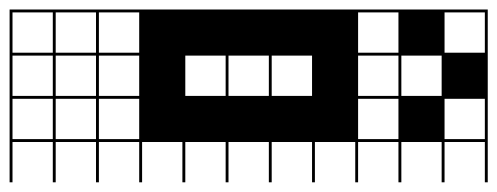

<svg xmlns="http://www.w3.org/2000/svg" viewBox="-341 -426 1046 404"><g transform="rotate(90 182.0 -224.0)"><path d="M363.6 278.8H0V187.9H6.1V272.7H90.9V187.9H0V-727.3H363.6V-721.2H278.8V-636.4H363.6V-630.3H278.8V-545.5H363.6V-539.4H278.8V-454.5H363.6V-448.5H278.8V-363.6H363.6V-357.6H278.8V-272.7H363.6V-266.7H278.8V-181.8H363.6V-175.8H278.8V-90.9H363.6V-84.8H278.8V0H363.6V6.1H278.8V90.9H363.6V97H278.8V181.8H363.6V187.9H278.8V272.7H363.6ZM187.9 -636.4H272.7V-721.2H187.9ZM6.1 -636.4H90.9V-721.2H6.1ZM97 -636.4H181.8V-721.2H97ZM187.9 -545.5H272.7V-630.3H187.9ZM6.1 -545.5H90.9V-630.3H6.1ZM97 -545.5H181.8V-630.3H97ZM187.9 -454.5H272.7V-539.4H187.9ZM6.1 -454.5H90.9V-539.4H6.1ZM97 -454.5H181.8V-539.4H97ZM97 -272.7H181.8V-357.6H97ZM97 -181.8H181.8V-266.7H97ZM97 -90.9H181.8V-175.8H97ZM187.9 90.9H272.7V6.1H187.9ZM97 90.9H181.8V6.1H97ZM6.1 90.9H90.9V6.1H6.1ZM97 181.8H181.8V97H97ZM6.1 181.8H90.9V97H6.1ZM272.7 97H187.9V181.8H272.7ZM181.8 272.7V187.9H97V272.7ZM272.7 272.7V187.9H187.9V272.7ZM90.9 -727.3H181.8V-636.4H90.9ZM0 -636.4H90.9V-545.5H0ZM181.8 -636.4H272.7V-545.5H181.8Z"/></g></svg>

Font: Micro 5 Charted
Style: Regular
Weight: 400
Designer: Sarah Cadigan-Fried
Version: Version 1.000; ttfautohint (v1.8.4.7-5d5b)